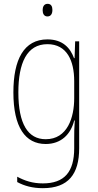

<svg xmlns="http://www.w3.org/2000/svg" viewBox="-20 -743 510 1004"><path d="M229 -723C209 -723 203 -706 203 -690C203 -672 210 -657 228 -657C246 -657 254 -671 254 -691C254 -707 249 -723 229 -723ZM228 -537C105 -537 50 -432 50 -260C50 -78 112 10 219 10C299 10 350 -40 368 -113H371C368 -72 368 -47 368 -14V32C368 156 317 216 204 216C150 216 109 202 70 181V209C107 229 150 241 204 241C338 241 394 167 394 32V-527H373L370 -439H367C348 -491 309 -537 228 -537ZM228 -512C331 -512 368 -424 368 -319V-229C368 -129 333 -15 219 -15C126 -15 76 -95 76 -260C76 -413 120 -512 228 -512Z"/></svg>

Font: Noto Sans Condensed Thin
Style: Regular
Weight: 100
Width: 3
Designer: Monotype Design Team
Foundry: Monotype Imaging Inc.
Version: Version 2.013